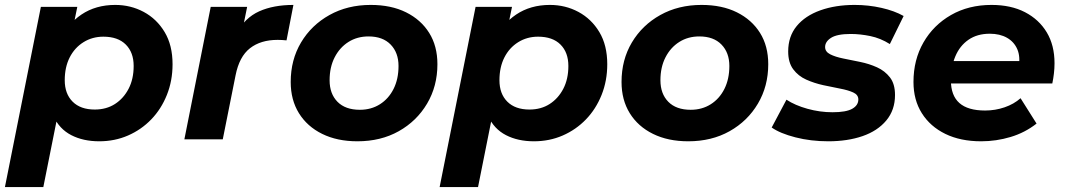

<svg xmlns="http://www.w3.org/2000/svg" viewBox="-40 -566 4329 780"><path d="M363 8Q298 8 249.5 -17Q201 -42 177 -94.5Q153 -147 160 -230Q166 -326 199.5 -397Q233 -468 291 -507Q349 -546 428 -546Q491 -546 544 -517.5Q597 -489 629 -435.5Q661 -382 661 -305Q661 -238 638 -180.5Q615 -123 574.5 -81Q534 -39 480 -15.5Q426 8 363 8ZM-20 194 126 -538H274L252 -431L218 -271L197 -111L136 194ZM345 -121Q392 -121 427 -143.5Q462 -166 482.5 -205.5Q503 -245 503 -298Q503 -353 471 -385Q439 -417 380 -417Q335 -417 299 -394.5Q263 -372 243 -332.5Q223 -293 223 -240Q223 -185 255 -153Q287 -121 345 -121Z M709 0 816 -538H964L933 -385L919 -429Q955 -494 1013 -520Q1071 -546 1152 -546L1124 -402Q1114 -403 1105.5 -403.5Q1097 -404 1088 -404Q1019 -404 975.5 -370Q932 -336 917 -260L865 0Z M1412 8Q1330 8 1269 -22Q1208 -52 1174.5 -106Q1141 -160 1141 -233Q1141 -323 1183 -393.5Q1225 -464 1298.5 -505Q1372 -546 1466 -546Q1549 -546 1609.5 -516Q1670 -486 1703.5 -432.5Q1737 -379 1737 -305Q1737 -216 1695 -145Q1653 -74 1580 -33Q1507 8 1412 8ZM1422 -120Q1468 -120 1503.5 -142.5Q1539 -165 1559 -205Q1579 -245 1579 -298Q1579 -352 1547 -385Q1515 -418 1457 -418Q1411 -418 1375.5 -395.5Q1340 -373 1319.5 -333Q1299 -293 1299 -240Q1299 -185 1331 -152.5Q1363 -120 1422 -120Z M2129 8Q2064 8 2015.5 -17Q1967 -42 1943 -94.5Q1919 -147 1926 -230Q1932 -326 1965.5 -397Q1999 -468 2057 -507Q2115 -546 2194 -546Q2257 -546 2310 -517.5Q2363 -489 2395 -435.5Q2427 -382 2427 -305Q2427 -238 2404 -180.5Q2381 -123 2340.5 -81Q2300 -39 2246 -15.5Q2192 8 2129 8ZM1746 194 1892 -538H2040L2018 -431L1984 -271L1963 -111L1902 194ZM2111 -121Q2158 -121 2193 -143.5Q2228 -166 2248.5 -205.5Q2269 -245 2269 -298Q2269 -353 2237 -385Q2205 -417 2146 -417Q2101 -417 2065 -394.5Q2029 -372 2009 -332.5Q1989 -293 1989 -240Q1989 -185 2021 -153Q2053 -121 2111 -121Z M2756 8Q2674 8 2613 -22Q2552 -52 2518.5 -106Q2485 -160 2485 -233Q2485 -323 2527 -393.5Q2569 -464 2642.5 -505Q2716 -546 2810 -546Q2893 -546 2953.5 -516Q3014 -486 3047.5 -432.5Q3081 -379 3081 -305Q3081 -216 3039 -145Q2997 -74 2924 -33Q2851 8 2756 8ZM2766 -120Q2812 -120 2847.5 -142.5Q2883 -165 2903 -205Q2923 -245 2923 -298Q2923 -352 2891 -385Q2859 -418 2801 -418Q2755 -418 2719.5 -395.5Q2684 -373 2663.5 -333Q2643 -293 2643 -240Q2643 -185 2675 -152.5Q2707 -120 2766 -120Z M3325 8Q3254 8 3191.5 -8Q3129 -24 3095 -48L3155 -161Q3190 -138 3240.5 -124Q3291 -110 3342 -110Q3397 -110 3422 -124Q3447 -138 3447 -162Q3447 -181 3426 -190.5Q3405 -200 3373 -206Q3341 -212 3304.5 -220Q3268 -228 3235.5 -242.5Q3203 -257 3182.5 -284.5Q3162 -312 3162 -357Q3162 -418 3196.5 -460Q3231 -502 3292.5 -524Q3354 -546 3432 -546Q3488 -546 3541 -534Q3594 -522 3631 -501L3575 -387Q3537 -411 3495.5 -419.5Q3454 -428 3416 -428Q3361 -428 3336.5 -412.5Q3312 -397 3312 -375Q3312 -356 3332.5 -345.5Q3353 -335 3385 -328.5Q3417 -322 3454 -314.5Q3491 -307 3523 -292.5Q3555 -278 3575.5 -251.5Q3596 -225 3596 -180Q3596 -119 3560.5 -76.5Q3525 -34 3464 -13Q3403 8 3325 8Z M3946 8Q3862 8 3800.5 -22Q3739 -52 3705 -106Q3671 -160 3671 -233Q3671 -323 3711.5 -393.5Q3752 -464 3823.5 -505Q3895 -546 3988 -546Q4067 -546 4124 -516.5Q4181 -487 4212.5 -434.5Q4244 -382 4244 -309Q4244 -288 4241.5 -267Q4239 -246 4235 -227H3790L3806 -318H4162L4098 -290Q4106 -335 4093 -365.5Q4080 -396 4051 -412.5Q4022 -429 3981 -429Q3930 -429 3894.5 -404.5Q3859 -380 3841 -337Q3823 -294 3823 -240Q3823 -178 3857.5 -147.5Q3892 -117 3962 -117Q4003 -117 4041 -130Q4079 -143 4106 -167L4171 -64Q4124 -27 4065.5 -9.5Q4007 8 3946 8Z"/></svg>

Font: Montserrat Thin
Style: Bold Italic
Weight: 700
Italic angle: -11.3°
Version: Version 9.000